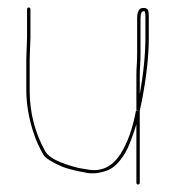

<svg xmlns="http://www.w3.org/2000/svg" viewBox="-20 -489 465 511"><path d="M354 -347V-440C354 -452.7 356.7 -459 362 -459C364 -459.7 365.3 -459 366 -457C366.7 -453 367 -448 367 -442V-388C367 -344.7 362 -294.7 352 -238V-288C352 -296.7 352.3 -306 353 -316C353.7 -326 354 -336.3 354 -347ZM61 -389V-464C61 -467.3 59.5 -469 56.5 -469C53.5 -469 52 -467.3 52 -464V-389L50 -332.5V-247C50 -226 52.5 -203.3 57.5 -179C59.8 -167.7 63 -155.5 67 -142.5C71 -129.5 75.5 -117.5 80.5 -106.5C85.5 -95.5 90.5 -85.7 95.6 -77C100.6 -68.4 116.9 -58 144.5 -45.9C156.8 -40.4 179 -34.8 211 -29C228.1 -25.9 246.8 -28.2 267 -36C282.8 -42.1 298.2 -57.4 313.2 -82C321.3 -95.4 331.2 -120.7 343 -158V-3C343 0.3 344.5 2 347.5 2C350.5 2 352 0.3 352 -3V-194L342 -195C333.4 -148 319.9 -109.8 301.5 -80.5C279.2 -45.1 249.6 -30.9 212.5 -38C205.5 -39.3 197.7 -40.7 189 -42C140.7 -54.1 111.4 -68.4 101 -85C73 -135.4 59 -189.4 59 -247V-332.5ZM343 -288V-196L352 -194C354 -204 356 -213.7 358 -223C370 -285.4 376 -340.4 376 -388V-442C376 -448.7 375.7 -454.3 375 -459C373.7 -465.7 368.3 -468.6 359 -467.7C349.7 -466.8 345 -457.6 345 -440V-347C345 -335.7 344.7 -325.3 344 -316C343.3 -306.7 343 -297.3 343 -288Z"/></svg>

Font: Proton
Style: Lit
Weight: 500
Version: Version 1.017